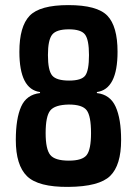

<svg xmlns="http://www.w3.org/2000/svg" viewBox="-20 -721 537 753"><path d="M248 -701Q361 -701 401 -659.5Q441 -618 441 -518Q441 -371 360 -360V-356Q412 -350 433.5 -302.5Q455 -255 455 -172Q455 -73 412 -31Q369 11 248 12Q130 13 86 -30Q42 -73 42 -172Q42 -256 63 -303Q84 -350 137 -356V-360Q56 -371 56 -518Q56 -617 96 -659Q136 -701 248 -701ZM250 -606Q201 -606 184.5 -585Q168 -564 168 -505Q168 -445 184.5 -425Q201 -405 251 -405Q300 -405 314.5 -425Q329 -445 329 -505Q329 -565 313.5 -585.5Q298 -606 250 -606ZM250 -311Q195 -310 177 -287.5Q159 -265 159 -199Q159 -136 177 -113.5Q195 -91 250 -91Q303 -91 320 -113Q337 -135 337 -199Q337 -266 320 -288.5Q303 -311 250 -311Z"/></svg>

Font: Exo 2 Semi Bold Condensed
Style: Regular
Weight: 600
Width: 3
Designer: Natanael Gama
Version: Version 1.001;PS 001.001;hotconv 1.0.70;makeotf.lib2.5.58329